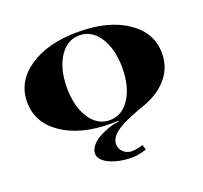

<svg xmlns="http://www.w3.org/2000/svg" viewBox="-114 -591 963 912"><g transform="rotate(-20 367.0 -134.5)"><path d="M708 -227.3Q708 -158.2 665.2 -105.6Q622.4 -52.9 545.5 -24.5Q520.1 -15.7 504.2 -9.6Q488.2 -3.5 465.9 5.7Q443.6 14.9 429.6 22.1Q415.6 29.3 399.9 39.3Q384.2 49.4 375.2 59Q366.3 68.6 360.6 80.2Q354.9 91.8 354.9 104.5Q354.9 128.1 372.6 144.7Q390.3 161.3 415.2 161.3Q436.6 161.3 472 151.2L479 176.6Q434.9 190.1 408.2 190.1Q362.8 190.1 325.4 179.6Q288 169.1 266.8 151.7Q245.6 134.2 245.6 113.2Q245.6 93.1 260.5 74.3Q275.3 55.5 299 42.2Q322.6 28.8 349.7 19.4Q376.7 10.1 403 6.6V3.1Q385.1 4.4 367.1 4.4Q213.7 4.4 120 -59.4Q26.2 -123.3 26.2 -227.3Q26.2 -331.3 120 -395.1Q213.7 -458.9 367.1 -458.9Q520.5 -458.9 614.3 -395.1Q708 -331.3 708 -227.3ZM266 -381.8Q227.3 -322.1 227.3 -227.3Q227.3 -132.4 266 -72.8Q304.6 -13.1 367.1 -13.1Q429.6 -13.1 468.3 -72.8Q507 -132.4 507 -227.3Q507 -322.1 468.3 -381.8Q429.6 -441.4 367.1 -441.4Q304.6 -441.4 266 -381.8Z"/></g></svg>

Font: Wabroye
Style: Medium
Weight: 500
Designer: gluk
Foundry: gluk
Version: Version 0.14